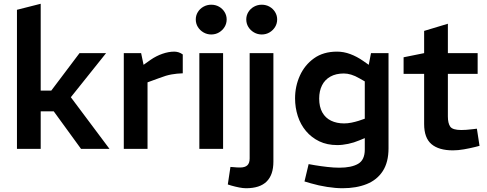

<svg xmlns="http://www.w3.org/2000/svg" viewBox="-20 -790 2587 1019"><path d="M70 0V-738L196 -770V-309H252L402 -508H543L296 -199H196V0ZM410 0 258 -209 332 -306 561 0Z M637 0V-508H729L742 -446L780 -473Q809 -493 842 -504.5Q875 -516 905 -516Q916 -516 927.5 -512.5Q939 -509 950 -501V-401Q919 -400 890.5 -395Q862 -390 826 -376L763 -353V0Z M1038 0V-508H1164V0ZM1101 -607Q1079 -607 1060 -618Q1041 -629 1030 -647Q1019 -665 1019 -687Q1019 -708 1030 -726Q1041 -744 1060 -754.5Q1079 -765 1101 -765Q1124 -765 1142.5 -754.5Q1161 -744 1172 -726Q1183 -708 1183 -687Q1183 -665 1172 -647Q1161 -629 1142.5 -618Q1124 -607 1101 -607Z M1286 209Q1270 209 1249.5 205Q1229 201 1208 195L1189 189L1203 96L1218 97Q1226 98 1236 98.5Q1246 99 1254 99Q1280 99 1292.5 87.5Q1305 76 1305 51V-508H1431V68Q1431 138 1395 173.5Q1359 209 1286 209ZM1369 -607Q1347 -607 1328 -618Q1309 -629 1298 -647Q1287 -665 1287 -687Q1287 -708 1298 -726Q1309 -744 1328 -754.5Q1347 -765 1369 -765Q1392 -765 1410.5 -754.5Q1429 -744 1440 -726Q1451 -708 1451 -687Q1451 -665 1440 -647Q1429 -629 1410.5 -618Q1392 -607 1369 -607Z M1798 209Q1761 209 1716 202Q1671 195 1630 183L1596 173L1618 81L1652 87Q1682 92 1717 96Q1752 100 1781 100Q1845 100 1880.5 79.5Q1916 59 1916 4V-57L1887 -45Q1859 -33 1828 -26.5Q1797 -20 1770 -20Q1716 -20 1674.5 -40Q1633 -60 1604 -94.5Q1575 -129 1560.5 -174Q1546 -219 1546 -268Q1546 -332 1571.5 -388.5Q1597 -445 1646.5 -480.5Q1696 -516 1769 -516Q1804 -516 1839 -503Q1874 -490 1907 -467L1937 -446L1949 -508H2042V-3Q2042 71 2011.5 118Q1981 165 1926 187Q1871 209 1798 209ZM1674 -267Q1674 -223 1690.5 -193.5Q1707 -164 1737 -149.5Q1767 -135 1806 -135Q1825 -135 1845 -139Q1865 -143 1884 -149L1916 -160V-358L1888 -374Q1864 -388 1843.5 -394Q1823 -400 1805 -400Q1763 -400 1733.5 -383.5Q1704 -367 1689 -337Q1674 -307 1674 -267Z M2384 8Q2309 8 2270 -25Q2231 -58 2231 -132V-398H2122V-486L2231 -508V-626L2357 -664V-508H2515V-398H2357V-172Q2357 -136 2369.5 -118Q2382 -100 2428 -100Q2441 -100 2455 -101Q2469 -102 2485 -104L2511 -107L2525 -16L2502 -10Q2474 -3 2442.5 2.5Q2411 8 2384 8Z"/></svg>

Font: REM Medium Medium
Style: Regular
Weight: 500
Version: Version 1.005;gftools[0.9.28]